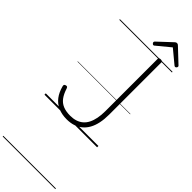

<svg xmlns="http://www.w3.org/2000/svg" viewBox="-628 -1408 2056 2056"><g transform="rotate(45 400.0 -380.5)"><path d="M354 19Q281 19 224.5 -5.5Q168 -30 130.5 -79Q93 -128 74 -200Q70 -214 74 -221.5Q78 -229 90 -232Q103 -236 110 -232Q117 -228 122 -213Q141 -152 170.5 -112Q200 -72 245 -53.5Q290 -35 354 -35Q400 -35 437 -47Q474 -59 502 -83Q530 -107 548.5 -143.5Q567 -180 576.5 -228.5Q586 -277 586 -337V-1128Q586 -1139 592.5 -1143.5Q599 -1148 613 -1148Q628 -1148 634.5 -1143.5Q641 -1139 641 -1128V-340Q641 -269 629 -211.5Q617 -154 593 -111Q569 -68 534 -39Q499 -10 454 4.5Q409 19 354 19ZM450 -1199Q442 -1199 434.5 -1207Q427 -1215 427 -1223Q427 -1226 428 -1229Q429 -1232 432 -1236L588 -1382Q594 -1388 599.5 -1391Q605 -1394 614 -1394Q623 -1394 628 -1391Q633 -1388 639 -1382L795 -1235Q799 -1232 799.5 -1228.5Q800 -1225 800 -1222Q800 -1214 793 -1206.5Q786 -1199 778 -1199Q773 -1199 769.5 -1201.5Q766 -1204 761 -1208L614 -1330L466 -1208Q462 -1204 458 -1201.5Q454 -1199 450 -1199ZM0 623H797V633H0ZM0 -20H797V0H0ZM0 -505H797V-500H0ZM0 -1143H797V-1133H0Z"/></g></svg>

Font: Playwrite CL Guides
Style: Regular
Weight: 400
Designer: Veronika Burian, José Scaglione
Foundry: TypeTogether
Version: Version 1.003